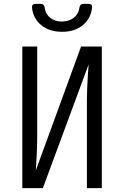

<svg xmlns="http://www.w3.org/2000/svg" viewBox="-20 -970 640 990"><path d="M95 0V-730H172V-280Q172 -230 169.5 -176Q167 -122 165 -92L398 -730H505V0H428V-450Q428 -479 429.5 -514Q431 -549 433 -582Q435 -615 437 -638L201 0ZM300 -806Q235 -806 193 -840Q151 -874 145 -931Q144 -950 163 -950H191Q206 -950 210 -933Q214 -899 238 -879Q262 -859 299 -859Q336 -859 361 -879Q386 -899 390 -933Q394 -950 409 -950H437Q456 -950 455 -933Q449 -875 407.5 -840.5Q366 -806 300 -806Z"/></svg>

Font: Pitagon Sans Mono Light
Style: Regular
Weight: 300
Monospace: yes
Designer: Travis Tran
Foundry: Pitagon
Version: Version 1.001; ttfautohint (v1.8.4.7-5d5b);gftools[0.9.26]